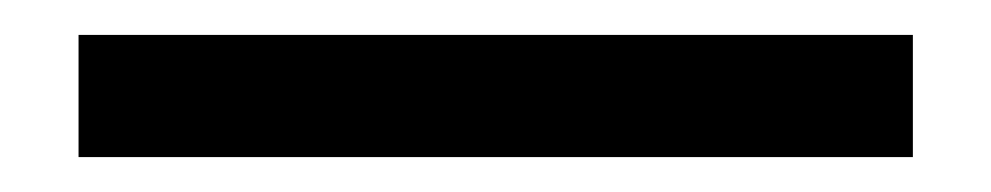

<svg xmlns="http://www.w3.org/2000/svg" viewBox="-20 36 568 110"><path d="M25 126V56H503V126Z"/></svg>

Font: Hedvig Letters Sans
Style: Regular
Weight: 400
Designer: Alexander Örn & Tor Weibull
Foundry: Kanon Foundry
Version: Version 1.000; ttfautohint (v1.8.4.7-5d5b)